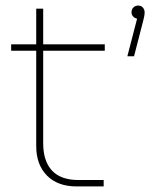

<svg xmlns="http://www.w3.org/2000/svg" viewBox="-20 -669 539 689"><path d="M255 0Q187 0 148.5 -39Q110 -78 110 -145V-638H135V-155Q135 -91 166.5 -57Q198 -23 262 -23H352V0ZM20 -487V-510H356V-487ZM437 -467 472 -602Q463 -604 457.5 -610Q452 -616 452 -625Q452 -636 459 -642.5Q466 -649 476 -649Q487 -649 493 -641.5Q499 -634 499 -625Q499 -613 494 -595L461 -467Z"/></svg>

Font: MuseoModerno Thin Thin
Style: Regular
Weight: 250
Version: Version 1.003